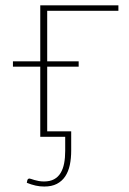

<svg xmlns="http://www.w3.org/2000/svg" viewBox="-20 -513 482 720"><path d="M157 -472.5V-283H275V-263H157V-20.5H247V51.5Q247 81 241.8 105.8Q236.5 130.5 224.5 148.5Q212.5 166.5 193.2 176.5Q174 186.5 146 186.5Q129.5 186.5 113.8 183Q98 179.5 80.5 172.5L82.5 163Q84 158.5 86.2 157.5Q88.5 156.5 90.5 156.5Q92.5 156.5 97.2 158.2Q102 160 109 162Q116 164 125.2 165.8Q134.5 167.5 145 167.5Q167.5 167.5 182.8 159.2Q198 151 207.2 135.8Q216.5 120.5 220.5 99.5Q224.5 78.5 224.5 53V0H131V-263H28.5V-283H131V-493H424V-472.5Z"/></svg>

Font: Lato ExtraLight
Style: Regular
Weight: 275
Designer: Lukasz Dziedzic with Adam Twardoch and Botio Nikoltchev
Foundry: tyPoland Lukasz Dziedzic
Version: Version 2.015; 2015-08-06; http://www.latofonts.com/